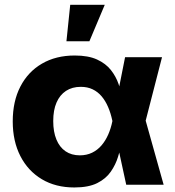

<svg xmlns="http://www.w3.org/2000/svg" viewBox="-20 -786 744 817"><path d="M296.4 11.7Q216.8 11.7 158 -23.4Q99.1 -58.6 66.7 -121.8Q34.2 -185.1 34.2 -269.5Q34.2 -355 66.7 -417.7Q99.1 -480.5 158.4 -515.1Q217.8 -549.8 297.9 -549.8Q356 -549.8 393.1 -532.7Q430.2 -515.6 451.9 -488Q473.6 -460.4 484.6 -428.2Q495.6 -396 501 -366.2H551.8L599.1 -275.4L676.3 0H517.1L458 -272.5Q451.2 -304.7 439.9 -330.8Q428.7 -356.9 412.4 -376.2Q396 -395.5 374 -406Q352.1 -416.5 323.7 -416.5Q287.1 -416.5 260.7 -399.2Q234.4 -381.8 220.5 -349.6Q206.5 -317.4 206.5 -271Q206.5 -225.1 220 -192.4Q233.4 -159.7 258.8 -142.3Q284.2 -125 319.8 -125Q348.6 -125 371.8 -136.2Q395 -147.5 412.1 -167.5Q429.2 -187.5 440.7 -213.9Q452.1 -240.2 458 -269.5L512.2 -542.5H669.4L599.1 -269.5L551.8 -183.1H499Q492.7 -152.8 482.4 -119.1Q472.2 -85.4 451.4 -55.4Q430.7 -25.4 393.6 -6.8Q356.4 11.7 296.4 11.7ZM262.7 -610.4 278.8 -765.6H425.8L360.4 -610.4Z"/></svg>

Font: Inter 16pt ExtraBold
Style: Regular
Weight: 800
Version: Version 4.001;git-66647c0bb